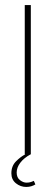

<svg xmlns="http://www.w3.org/2000/svg" viewBox="-20 -611 220 760"><path d="M78 0V-591H102V0ZM84 129Q61 129 43 114.5Q25 100 25 75Q25 46 43.5 27.5Q62 9 80 0H101Q75 14 60.5 33Q46 52 46 72Q46 92 59 102Q72 112 85 112Q95 112 102.5 109.5Q110 107 114 105L120 119Q114 123 104.5 126Q95 129 84 129Z"/></svg>

Font: Alumni Sans Thin Thin
Style: Regular
Weight: 250
Version: Version 1.018